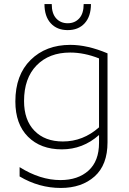

<svg xmlns="http://www.w3.org/2000/svg" viewBox="-20 -762 637 950"><path d="M291 -62Q391 -62 470 -132V-473Q397 -502 327 -502Q223 -502 161 -438.5Q99 -375 99 -262Q99 -168 150.5 -115Q202 -62 291 -62ZM512 -58Q512 54 448 111Q384 168 281 168Q173 168 77 111V65Q179 129 279 129Q366 129 418 82Q470 35 470 -55V-94Q390 -23 286 -23Q181 -23 118.5 -85.5Q56 -148 56 -260Q56 -391 131.5 -465.5Q207 -540 328 -540Q413 -540 512 -498ZM200 -742H236Q236 -695 258 -671Q280 -647 315 -647Q350 -647 372 -671Q394 -695 394 -742H430Q430 -681 399 -647Q368 -613 315 -613Q262 -613 231 -647Q200 -681 200 -742Z"/></svg>

Font: Roundo Light
Style: Regular
Weight: 300
Designer: Namrata Goyal (Gurmukhi), Shiva Nallaperumal (Latin)
Foundry: Indian Type Foundry
Version: Version 1.000;PS 1.0;hotconv 1.0.88;makeotf.lib2.5.647800